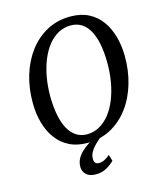

<svg xmlns="http://www.w3.org/2000/svg" viewBox="-137 -852 975 1157"><g transform="rotate(-15 351.0 -273.5)"><path d="M316 10Q251.5 10 203.5 -14.5Q155.5 -39 123.8 -82.2Q92 -125.5 76 -182.5Q60 -239.5 59.5 -305Q58.5 -397.5 83 -478.5Q107.5 -559.5 154 -621.2Q200.5 -683 266 -718Q331.5 -753 412.5 -753Q478 -753 526 -728.2Q574 -703.5 605.2 -660Q636.5 -616.5 652 -560.2Q667.5 -504 668.5 -440.5Q669.5 -348.5 645.5 -267Q621.5 -185.5 575.2 -123.2Q529 -61 463.5 -25.5Q398 10 316 10ZM328 -41Q369.5 -41 405 -60.8Q440.5 -80.5 468.8 -116Q497 -151.5 516.8 -200.2Q536.5 -249 546.8 -307.5Q557 -366 556 -431Q555.5 -493 545.8 -542.8Q536 -592.5 516.8 -627.8Q497.5 -663 468.5 -681.8Q439.5 -700.5 400 -700.5Q358.5 -700.5 323 -681.2Q287.5 -662 259.2 -626.8Q231 -591.5 211.2 -543Q191.5 -494.5 181.2 -436.5Q171 -378.5 171.5 -314Q172.5 -251 182.5 -200.5Q192.5 -150 212 -114.5Q231.5 -79 260.5 -60Q289.5 -41 328 -41ZM315 206Q276 205.5 256.2 186Q236.5 166.5 236.5 139.5Q236.5 110.5 249 87.5Q261.5 64.5 281.5 46.5Q301.5 28.5 324.2 13.5Q347 -1.5 368 -13.5L391 -25L406 -7.5Q384 9.5 364.8 28.5Q345.5 47.5 333.8 68Q322 88.5 322 111Q322 129 329.8 137Q337.5 145 351 145Q369.5 145 386.8 136.5Q404 128 421 113L433 152.5Q414.5 172 384.2 189.2Q354 206.5 315 206Z"/></g></svg>

Font: Merriweather 20pt
Style: Italic
Weight: 400
Italic angle: -7.8°
Version: Version 2.101